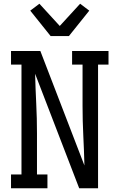

<svg xmlns="http://www.w3.org/2000/svg" viewBox="-20 -1008 640 1028"><path d="M234 0H39V-74H95V-662H39V-735H196L432 -122Q430 -202 426 -281.5Q422 -361 422 -441V-662H366V-735H561V-662H505V0H404L168 -613Q170 -533 174 -453.5Q178 -374 178 -294V-74H234ZM251 -815 142 -951 191 -988 300 -869 409 -988 458 -951 349 -815Z"/></svg>

Font: Iosevka Etoile
Style: Regular
Weight: 400
Designer: Belleve Invis
Foundry: Belleve Invis
Version: Version 33.2.4